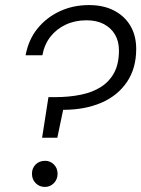

<svg xmlns="http://www.w3.org/2000/svg" viewBox="-20 -732 557 757"><path d="M146 -189 171 -349H196Q252 -349 298.5 -358.5Q345 -368 378.5 -389.5Q412 -411 430.5 -446Q449 -481 449 -533Q449 -569 433.5 -595.5Q418 -622 389.5 -637Q361 -652 321 -652Q276 -652 239.5 -635Q203 -618 179 -587.5Q155 -557 147 -514H81Q92 -575 127.5 -619Q163 -663 215.5 -687.5Q268 -712 331 -712Q388 -712 429.5 -690.5Q471 -669 494 -630.5Q517 -592 517 -539Q517 -462 480 -408Q443 -354 378.5 -326.5Q314 -299 229 -299L206 -189ZM157 5Q135 5 120.5 -10Q106 -25 106 -47Q106 -69 120.5 -83.5Q135 -98 158 -98Q178 -98 192.5 -83.5Q207 -69 207 -47Q207 -25 192.5 -10Q178 5 157 5Z"/></svg>

Font: DM Sans 24pt Light
Style: Italic
Weight: 300
Italic angle: -10°
Designer: Colophon Foundry, Jonny Pinhorn
Foundry: Colophon Foundry
Version: Version 4.004;gftools[0.9.30]